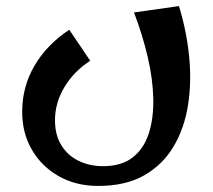

<svg xmlns="http://www.w3.org/2000/svg" viewBox="-20 -365 700 632"><path d="M303 247Q230 247 173.5 215Q117 183 85 128Q53 73 53 3Q53 -80 94 -149.5Q135 -219 208 -267L277 -165Q224 -131 192.5 -79Q161 -27 161 31Q161 80 182.5 114Q204 148 240 165Q276 182 319 182Q380 182 417 153Q454 124 470 73.5Q486 23 484.5 -41.5Q483 -106 466 -178.5Q449 -251 421 -324L569 -345Q594 -264 602.5 -180Q611 -96 599 -19.5Q587 57 551.5 117Q516 177 455 212Q394 247 303 247Z"/></svg>

Font: Marhey
Style: Regular
Weight: 400
Designer: Nur Syamsi & Bustanul Arifin
Foundry: Namelatype
Version: Version 1.000; ttfautohint (v1.8.4.7-5d5b)